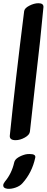

<svg xmlns="http://www.w3.org/2000/svg" viewBox="-20 -898 290 1193"><path d="M165 59Q204 59 199 82Q179 175 119 241Q104 258 77 267.5Q50 277 27 275Q0 272 0 254Q0 244 10 231Q53 180 68 112Q72 93 93.5 80Q115 67 140 61Q150 59 165 59ZM219 -878Q251 -878 250 -854Q234 -675 197 -360Q173 -145 166 -81Q164 -60 134.5 -43.5Q105 -27 77 -27Q38 -27 41 -56Q76 -400 130 -828Q132 -847 162 -862.5Q192 -878 219 -878Z"/></svg>

Font: Sedgwick Ave Display
Style: Regular
Weight: 400
Designer: Kevin Burke, Pedro Vergani
Foundry: Google, Inc.
Version: Version 1.000